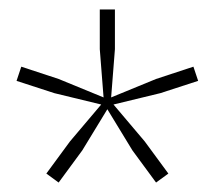

<svg xmlns="http://www.w3.org/2000/svg" viewBox="-20 -828 454 406"><path d="M220 -607 286 -529 336 -461 310 -442 260 -510 207 -597 154 -510 104 -442 78 -461 128 -529 194 -607 95 -631 15 -657 25 -687 104 -661 199 -622 191 -724V-808H223V-724L215 -622L310 -661L389 -687L399 -657L319 -631Z"/></svg>

Font: Encode Sans Condensed Condensed Thin
Style: Regular
Weight: 100
Width: 3
Designer: Multiple Designers
Foundry: Impallari Type
Version: Version 3.000; ttfautohint (v1.8.3) -l 8 -r 50 -G 200 -x 14 